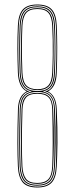

<svg xmlns="http://www.w3.org/2000/svg" viewBox="-20 -825 332 850"><path d="M145.2 5Q98.8 5 80.1 -18.1Q61.5 -41.2 59.2 -88Q57.2 -131.2 57 -191.1Q56.8 -251 59.5 -342Q60.5 -372.5 70.2 -391.9Q80 -411.2 97.5 -419.8V-420.8Q80 -429.8 70.2 -450.6Q60.5 -471.5 59.2 -503Q57.2 -559.5 57 -609.8Q56.8 -660 59.2 -712Q61.5 -762 81.5 -783.5Q101.5 -805 145.2 -805Q189 -805 209 -783.5Q229 -762 231.2 -712Q233.2 -665.5 233.4 -615.6Q233.5 -565.8 231.2 -503Q230.2 -470.5 220.4 -450.1Q210.5 -429.8 193 -420.8V-419.8Q210.2 -411.2 220.1 -391.9Q230 -372.5 231.2 -342Q235.2 -254.2 234.4 -192.9Q233.5 -131.5 231.2 -88Q228.8 -38.2 208.9 -16.6Q189 5 145.2 5ZM145.2 -7Q182.5 -7 199.9 -25.8Q217.2 -44.5 219.2 -88.2Q221.2 -132.2 221.4 -193.1Q221.5 -254 219.2 -341.5Q218.2 -381.8 201.1 -399.9Q184 -418 145.2 -418Q105.8 -418 89.2 -399.2Q72.8 -380.5 71.5 -341.5Q69 -258.8 69 -196.4Q69 -134 71.2 -88.5Q73.2 -47.5 89.2 -27.2Q105.2 -7 145.2 -7ZM145.2 -11Q107.8 -11 92.5 -30.1Q77.2 -49.2 75.2 -88.8Q73.2 -131.2 73 -192.5Q72.8 -253.8 75.5 -341.5Q76.8 -380 93.1 -397Q109.5 -414 145.2 -414Q181 -414 197.2 -397.1Q213.5 -380.2 215.2 -341.5Q219.2 -253.5 218.4 -192.5Q217.5 -131.5 215.2 -88.8Q213.2 -47.2 197 -29.1Q180.8 -11 145.2 -11ZM145.2 -15Q177.5 -15 193.5 -31.4Q209.5 -47.8 211.2 -88.5Q213.2 -132.5 213.4 -193Q213.5 -253.5 211.2 -341.2Q210.2 -378.2 194.6 -394.1Q179 -410 145.2 -410Q109.8 -410 95.2 -393Q80.8 -376 79.5 -341.2Q76.8 -251 77 -191.1Q77.2 -131.2 79.2 -89Q81 -52.5 95 -33.8Q109 -15 145.2 -15ZM145.2 1Q187 1 206 -19.8Q225 -40.5 227.2 -88Q229.2 -131.8 229.4 -193Q229.5 -254.2 227.2 -341.8Q226.5 -374.5 214 -395.6Q201.5 -416.8 180.8 -419.8V-420.8Q201.5 -424.2 213.6 -446.6Q225.8 -469 227.2 -503Q230 -566 229.8 -615.8Q229.5 -665.5 227.2 -711.8Q225 -759.5 206 -780.2Q187 -801 145.2 -801Q103.2 -801 84.4 -780.2Q65.5 -759.5 63.2 -711.8Q61.2 -668.5 61 -617.2Q60.8 -566 63.2 -503.2Q64.5 -470 76.6 -447Q88.8 -424 109.8 -420.8V-419.8Q89.8 -417 77.1 -396.1Q64.5 -375.2 63.5 -342Q60.8 -250.5 61 -190.5Q61.2 -130.5 63.2 -88Q65.5 -40.5 84.5 -19.8Q103.5 1 145.2 1ZM145.2 -3Q103.8 -3 86.5 -23.8Q69.2 -44.5 67.2 -88.2Q65.2 -131 65 -192Q64.8 -253 67.5 -341.8Q68.8 -376.8 81.1 -395.5Q93.5 -414.2 119.8 -419.5V-420.5Q93.8 -426.2 81.2 -446.2Q68.8 -466.2 67.2 -503.5Q64.8 -564.8 65 -616.1Q65.2 -667.5 67.2 -711.8Q69.2 -757.2 87.4 -777.1Q105.5 -797 145.2 -797Q185 -797 203.1 -777.1Q221.2 -757.2 223.2 -711.8Q225.2 -665 225.4 -615.9Q225.5 -566.8 223.2 -503.2Q222 -465.8 209.4 -446Q196.8 -426.2 170.8 -420.5V-419.5Q197 -414.2 209.2 -395.8Q221.5 -377.2 223.2 -341.8Q227.2 -254.2 226.4 -192.8Q225.5 -131.2 223.2 -88.2Q220.8 -41.5 202.4 -22.2Q184 -3 145.2 -3ZM145.2 -422Q183.2 -422 200.4 -441.1Q217.5 -460.2 219.2 -503.5Q222 -567 221.8 -616.2Q221.5 -665.5 219.2 -711.5Q217.2 -755.2 200 -774.1Q182.8 -793 145.2 -793Q106.5 -793 89.9 -773.5Q73.2 -754 71.2 -711.5Q69.2 -668.5 69 -617.1Q68.8 -565.8 71.2 -503.5Q73 -461 90 -441.5Q107 -422 145.2 -422ZM145.2 -426Q113.2 -426 95.1 -442.4Q77 -458.8 75.2 -503.8Q72.8 -565 73 -615.9Q73.2 -666.8 75.2 -711.2Q77.2 -753 93.5 -771Q109.8 -789 145.2 -789Q181 -789 197.2 -771Q213.5 -753 215.2 -711.2Q217.2 -669 217.5 -619.5Q217.8 -570 215.2 -503.5Q213.8 -462 197.4 -444Q181 -426 145.2 -426ZM145.2 -430Q178.8 -430 194.1 -447.1Q209.5 -464.2 211.2 -503.5Q213.2 -545.8 213.6 -581.5Q214 -617.2 213.4 -649Q212.8 -680.8 211.2 -711Q209.5 -749.5 194.8 -767.2Q180 -785 145.2 -785Q110.2 -785 95.6 -767Q81 -749 79.2 -711Q77.2 -667.2 77 -616.6Q76.8 -566 79.2 -504Q81 -462.5 97.2 -446.2Q113.5 -430 145.2 -430Z"/></svg>

Font: Big Shoulders Inline Display SC Thin
Style: Regular
Weight: 100
Designer: Patric King
Foundry: XO Type Co
Version: Version 2.002